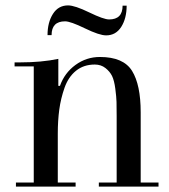

<svg xmlns="http://www.w3.org/2000/svg" viewBox="-20 -691 627 711"><path d="M232 -671Q257 -671 310.5 -645Q364 -619 384 -619Q434 -619 434 -670H449Q449 -623 429 -591.5Q409 -560 373 -560Q348 -560 294.5 -586Q241 -612 221 -612Q171 -612 171 -561H156Q156 -608 176 -639.5Q196 -671 232 -671ZM260 -15V0H39V-15H105V-445H34V-460H55Q134 -460 196 -473V-373H202Q219 -421 259.5 -450.5Q300 -480 350 -480Q437 -480 469 -428.5Q501 -377 501 -275V-15H567V0H346V-15H412V-261Q412 -295 411.5 -313.5Q411 -332 407 -362.5Q403 -393 395 -409.5Q387 -426 370.5 -439Q354 -452 331 -452Q290 -452 261.5 -429Q233 -406 219 -366Q205 -326 199.5 -285Q194 -244 194 -196V-15Z"/></svg>

Font: Elsie Swash Caps
Style: Regular
Weight: 400
Designer: Alejandro Inler
Foundry: Alejandro Inler
Version: 1.001